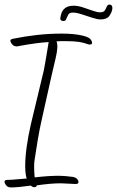

<svg xmlns="http://www.w3.org/2000/svg" viewBox="-66 -795 512 840"><path d="M-19.2 25Q-36.2 25 -44.2 8Q-51.8 -8 -32.8 -8Q-15.8 -8 8.1 -10.5Q32 -13 50.8 -14Q44.4 -33 44.3 -70Q44.3 -107 50.9 -154Q57.6 -201 69 -251L126.1 -489Q129.2 -506 134.6 -536.5Q140.1 -567 146.9 -611Q117.4 -609 94.6 -606Q71.8 -603 53.5 -600Q27.4 -596 19.3 -594Q11.3 -592 6.3 -592Q-10.7 -592 -19.1 -611Q-24.6 -622 -11.3 -625Q42.2 -636 95.8 -642Q149.4 -648 204.4 -648Q258.4 -648 296.5 -639Q315.6 -634 323.3 -629Q330.9 -624 334.8 -616Q341.5 -600 326.5 -600Q321.5 -600 311 -604Q300.6 -608 280.3 -611.5Q260 -615 223 -615Q209 -615 198.5 -615Q188 -615 181.2 -614Q190.1 -593 177.3 -540L160.7 -469L118.9 -282Q106.9 -230 99 -182Q91.1 -134 84.8 -92Q81.5 -67 85.6 -19Q121.7 -23 145.8 -24.5Q170 -26 181 -26Q203 -26 221.3 -24.5Q239.7 -23 253.2 -21Q269.8 -18 275.6 -6Q282.3 10 264.3 10Q252.3 10 233.5 8.5Q214.6 7 200.6 7Q155.6 7 94.7 16Q93.5 24 84.5 24Q76.5 24 68.9 17Q40.8 21 18.8 23Q-3.2 25 -19.2 25ZM210.6 -703Q206.6 -703 202 -705.5Q197.4 -708 197.8 -715Q198.7 -724 202.7 -737Q206.7 -750 219.4 -760Q232.1 -770 256.1 -770Q274.1 -770 296.2 -763Q318.4 -756 338.6 -748.5Q358.8 -741 371.8 -741Q388.8 -741 394.3 -752Q399.7 -763 403.1 -770Q407 -775 412 -775Q426 -775 425.7 -759Q424.4 -743 413.2 -726.5Q402 -710 374 -710Q360 -710 337.2 -717.5Q314.5 -725 291.3 -732.5Q268.1 -740 252.1 -740Q238.1 -740 232.7 -730.5Q227.4 -721 223 -710Q220.6 -703 210.6 -703Z"/></svg>

Font: Oooh Baby
Style: Normal
Weight: 400
Designer: Robert E. Leuschke
Foundry: Robert E. Leuschke
Version: Version 1.011; ttfautohint (v1.8.3)